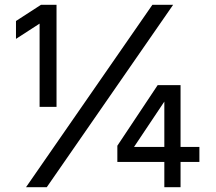

<svg xmlns="http://www.w3.org/2000/svg" viewBox="-20 -785 907 805"><path d="M146 -686 47 -622V-697L152 -765H217V-337H146ZM619 -765H706L176 0H89ZM669 -106H472V-174L641 -428H737V-169H816V-106H737V0H669ZM669 -169V-359L542 -169Z"/></svg>

Font: Application
Style: Regular
Weight: 400
Designer: Wei Huang
Foundry: Wei Huang
Version: Version 0.012